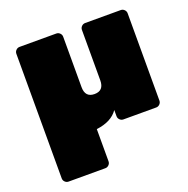

<svg xmlns="http://www.w3.org/2000/svg" viewBox="-128 -642 945 963"><g transform="rotate(-20 344.5 -160.5)"><path d="M50 172V-493Q50 -504 58 -512Q66 -520 77 -520H273Q284 -520 292 -512Q300 -504 300 -493V-224Q300 -169 350 -169Q400 -169 400 -224V-493Q400 -504 408 -512Q416 -520 427 -520H617Q628 -520 636 -512Q644 -504 644 -493V-27Q644 -16 636 -8Q628 0 617 0H442Q431 0 423 -8Q415 -16 415 -27V-60Q381 -10 300 0V172Q300 183 292 191Q284 199 273 199H77Q66 199 58 191Q50 183 50 172Z"/></g></svg>

Font: Rubik One
Style: Regular
Weight: 400
Designer: Hubert and Fischer with Elvire Volk Leonovitch
Foundry: Hubert and Fischer with Elvire Volk Leonovitch
Version: Version 1.001